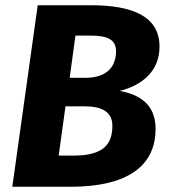

<svg xmlns="http://www.w3.org/2000/svg" viewBox="-20 -713 647 733"><path d="M437 -366C514 -385 589 -435 589 -535C589 -651 485 -693 327 -693H124L27 0H248C495 0 574 -100 574 -221C574 -319 507 -353 437 -366ZM306 -416H246L268 -577H329C389 -577 423 -562 423 -518C423 -460 390 -416 306 -416ZM262 -119H204L230 -307H304C367 -307 409 -287 409 -233C409 -168 381 -119 262 -119Z"/></svg>

Font: Fira Sans
Style: Bold Italic
Weight: 700
Italic angle: -8°
Designer: bBox Type GmbH & Carrois Corporate GbR & Edenspiekermann AG
Foundry: bBox Type GmbH & Carrois Corporate GbR & Edenspiekermann AG
Version: Version 4.301;PS 004.301;hotconv 1.0.88;makeotf.lib2.5.64775